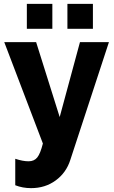

<svg xmlns="http://www.w3.org/2000/svg" viewBox="-20 -743 592 994"><path d="M251 -723H119V-594H251ZM461 -723H329V-594H461ZM141 231Q214 231 268.5 191Q323 151 344 85L544 -525H394L289 -137L167 -525H2L202 0Q189 52 173 72Q157 92 128 92Q98 92 59 79V216Q97 231 141 231Z"/></svg>

Font: RT Raleway ExtraBold
Style: Regular
Weight: 400
Designer: Matt McInerney, Pablo Impallari, Rodrigo Fuenzalida — Edited by Milan Moffatt in April 2016
Foundry: Matt McInerney, Pablo Impallari, Rodrigo Fuenzalida — Edited by Milan Moffatt in April 2016
Version: Version 3.001